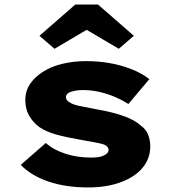

<svg xmlns="http://www.w3.org/2000/svg" viewBox="-20 -812 744 842"><path d="M366 10Q268 10 192 -16Q116 -42 71 -89L181 -185Q214 -155 266.5 -138Q319 -121 378 -121Q394 -121 408 -122.5Q422 -124 433 -129Q444 -134 450 -140Q456 -146 456 -155Q456 -170 434 -179Q418 -184 389 -189Q360 -194 328 -200Q270 -210 226.5 -222Q183 -234 152 -255Q124 -276 107.5 -305Q91 -334 91 -373Q91 -414 113 -445.5Q135 -477 172 -499.5Q209 -522 257 -533Q305 -544 357 -544Q410 -544 459.5 -535.5Q509 -527 554.5 -509.5Q600 -492 635 -465L543 -356Q520 -371 488.5 -385Q457 -399 420 -408Q383 -417 344 -417Q328 -417 315 -415Q302 -413 291 -409.5Q280 -406 274.5 -399.5Q269 -393 269 -386Q269 -379 273.5 -373Q278 -367 287 -362Q301 -353 330.5 -347Q360 -341 402 -333Q476 -320 524 -302.5Q572 -285 598 -261Q621 -244 630 -220.5Q639 -197 639 -170Q639 -117 605.5 -76.5Q572 -36 510 -13Q448 10 366 10ZM219 -598 153 -655 310 -792H410L567 -655L501 -598L345 -690H375Z"/></svg>

Font: Lexend Giga ExtraBold
Style: Regular
Weight: 800
Designer: Bonnie Shaver-Troup, Thomas Jockin
Foundry: Lexend
Version: Version 1.007